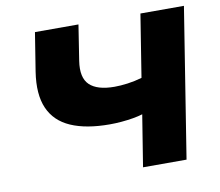

<svg xmlns="http://www.w3.org/2000/svg" viewBox="-78 -798 1021 891"><g transform="rotate(-10 432.5 -352.5)"><path d="M526 0 565 -243Q546 -237 520 -232.5Q494 -228 465 -225.5Q436 -223 409 -223Q298 -223 226 -254.5Q154 -286 125 -352.5Q96 -419 112 -523L141 -705H346L320 -538Q308 -460 344 -425.5Q380 -391 461 -391Q489 -391 523 -395.5Q557 -400 591 -410L638 -705H843L731 0Z"/></g></svg>

Font: Nunito Sans 7pt SemiExpanded Black
Style: Italic
Weight: 900
Width: 6
Italic angle: -9°
Designer: Vernon Adams
Foundry: Vernon Adams
Version: Version 3.101;gftools[0.9.27]